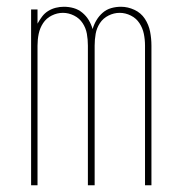

<svg xmlns="http://www.w3.org/2000/svg" viewBox="-20 -548 540 568"><path d="M72 0V-520H91V-478Q97 -489 104.5 -499Q112 -509 122.5 -515.5Q133 -522 145 -525Q157 -528 169 -528Q169 -528 169 -528Q169 -528 169 -528Q184 -528 198 -524Q212 -520 223.5 -510.5Q235 -501 242.5 -488.5Q250 -476 254 -462Q258 -476 265.5 -488.5Q273 -501 284 -510.5Q295 -520 309 -524Q323 -528 338 -528Q338 -528 338 -528Q338 -528 338 -528Q358 -528 377.5 -519Q397 -510 408.5 -492.5Q420 -475 424 -454.5Q428 -434 428 -413V0H409V-413Q409 -431 405.5 -448Q402 -465 392.5 -479.5Q383 -494 367 -502Q351 -510 334 -510Q317 -510 301 -502Q285 -494 275.5 -479.5Q266 -465 263 -448Q260 -431 260 -413V0H240V-413Q240 -431 237 -448Q234 -465 224.5 -479.5Q215 -494 199 -502Q183 -510 166 -510Q149 -510 133 -502Q117 -494 107.5 -479.5Q98 -465 94.5 -448Q91 -431 91 -413V0Z"/></svg>

Font: Zed Mono Thin
Style: Regular
Weight: 100
Monospace: yes
Designer: Belleve Invis
Foundry: Belleve Invis
Version: Version 1.0.0; ttfautohint (v1.8.4)